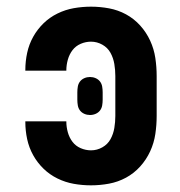

<svg xmlns="http://www.w3.org/2000/svg" viewBox="-20 -548 540 576"><path d="M253 8Q227 8 201.5 3.5Q176 -1 152.5 -12.5Q129 -24 110.5 -42Q92 -60 79.5 -82.5Q67 -105 61.5 -130.5Q56 -156 56 -182V-184H179V-183Q179 -167 183.5 -151Q188 -135 197.5 -122.5Q207 -110 222 -103.5Q237 -97 253 -97Q271 -97 287 -106Q303 -115 311.5 -130.5Q320 -146 323 -164Q326 -182 326 -200V-320Q326 -338 323 -356Q320 -374 311.5 -389.5Q303 -405 287 -414Q271 -423 253 -423Q237 -423 222 -416.5Q207 -410 197.5 -397.5Q188 -385 183.5 -369Q179 -353 179 -337V-336H56V-338Q56 -364 61.5 -389.5Q67 -415 79.5 -437.5Q92 -460 110.5 -478Q129 -496 152.5 -507.5Q176 -519 201.5 -523.5Q227 -528 253 -528Q280 -528 307 -523Q334 -518 358 -505Q382 -492 400.5 -471.5Q419 -451 430.5 -426Q442 -401 446 -374Q450 -347 450 -320V-200Q450 -173 446 -146Q442 -119 430.5 -94Q419 -69 400.5 -48.5Q382 -28 358 -15Q334 -2 307 3Q280 8 253 8ZM250 -203Q241 -203 233 -206.5Q225 -210 220 -216.5Q215 -223 213.5 -231.5Q212 -240 212 -249V-271Q212 -280 213.5 -288.5Q215 -297 220 -303.5Q225 -310 233 -313.5Q241 -317 250 -317Q259 -317 267 -313.5Q275 -310 280 -303.5Q285 -297 286.5 -288.5Q288 -280 288 -271V-249Q288 -240 286.5 -231.5Q285 -223 280 -216.5Q275 -210 267 -206.5Q259 -203 250 -203Z"/></svg>

Font: Iosevka Curly Extrabold
Style: Regular
Weight: 800
Monospace: yes
Designer: Belleve Invis
Foundry: Belleve Invis
Version: Version 22.1.2; ttfautohint (v1.8.4)